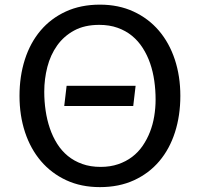

<svg xmlns="http://www.w3.org/2000/svg" viewBox="-20 -778 840 807"><path d="M260 -417.5H550L540 -332.5H250ZM400 8.5Q321 8.5 258.5 -20.5Q196 -49.5 152.2 -100.8Q108.5 -152 85.2 -222.2Q62 -292.5 62 -375Q62 -457.5 84.5 -527.8Q107 -598 150.2 -649.2Q193.5 -700.5 256.5 -729.5Q319.5 -758.5 400 -758.5Q478.5 -758.5 541.2 -729.5Q604 -700.5 647.8 -649.2Q691.5 -598 714.8 -527.8Q738 -457.5 738 -375Q738 -292.5 715.5 -222.2Q693 -152 649.8 -100.8Q606.5 -49.5 543.5 -20.5Q480.5 8.5 400 8.5ZM634 -359.5Q634 -399.5 628.5 -438.2Q623 -477 611 -511.8Q599 -546.5 580 -576.2Q561 -606 534.8 -627.5Q508.5 -649 474.2 -661.2Q440 -673.5 397 -673.5Q335.5 -673.5 291.8 -649.8Q248 -626 220 -586.5Q192 -547 179 -496.5Q166 -446 166 -392.5Q166 -352 171.8 -313Q177.5 -274 189.5 -238.8Q201.5 -203.5 220.2 -173.8Q239 -144 265.2 -122.5Q291.5 -101 325.8 -88.8Q360 -76.5 403 -76.5Q443.5 -76.5 476.5 -87.8Q509.5 -99 535.2 -118.5Q561 -138 579.5 -165Q598 -192 610.2 -223.2Q622.5 -254.5 628.2 -289.2Q634 -324 634 -359.5Z"/></svg>

Font: B612
Style: Regular
Weight: 400
Designer: Nicolas Chauveau, Thomas Paillot, Jonathan Favre-Lamarine, Jean-Luc Vinot
Foundry: AIRBUS
Version: Version 1.008